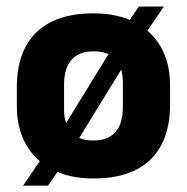

<svg xmlns="http://www.w3.org/2000/svg" viewBox="-20 -548 588 604"><path d="M274 13.5Q199 13.5 145.2 -14.2Q91.5 -42 62.2 -93Q33 -144 33 -212.5V-273Q33 -387 94.8 -446.5Q156.5 -506 274 -506Q349.5 -506 403.5 -478.2Q457.5 -450.5 486.2 -399.8Q515 -349 515 -280V-219.5Q515 -106 453.5 -46.2Q392 13.5 274 13.5ZM131 36H52.5L129.5 -76.5L163.5 -121L346.5 -419L370.5 -459.5L417 -527.5H495.5L420 -416.5L389 -374L206.5 -77L182 -38ZM274 -106Q320 -106 343.2 -132.8Q366.5 -159.5 366.5 -210.5V-289Q366.5 -334.5 344.2 -360.5Q322 -386.5 274 -386.5Q228.5 -386.5 205 -359.8Q181.5 -333 181.5 -282V-203.5Q181.5 -158 204 -132Q226.5 -106 274 -106Z"/></svg>

Font: Anek Devanagari Medium
Style: Bold
Weight: 700
Version: Version 1.003